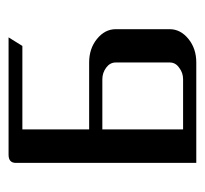

<svg xmlns="http://www.w3.org/2000/svg" viewBox="-35 -443 478 448"><g transform="rotate(-90 204.0 -219.0)"><path d="M47.9 0V-420.9Q47.9 -438 66.9 -438H340.8L320.8 -405.8H126V-250H282.2Q314.5 -250 336.9 -231.9Q359.9 -213.4 359.9 -188V-62Q359.9 -36.6 336.9 -18.1Q314.5 0 282.2 0ZM126 -30.8H243.2Q258.3 -30.8 270 -40Q282.2 -48.3 282.2 -62V-188Q282.2 -201.2 270.5 -210Q258.3 -219.2 243.2 -219.2H126Z"/></g></svg>

Font: Hhenum
Style: Regular
Weight: 400
Designer: T. Christopher White
Version: Version 1.0